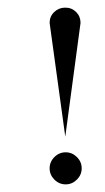

<svg xmlns="http://www.w3.org/2000/svg" viewBox="-20 -492 275 503"><path d="M152 -93Q169 -93 181.5 -80.5Q194 -68 194 -51Q194 -34 181.5 -21.5Q169 -9 152 -9Q135 -9 122.5 -21.5Q110 -34 110 -51Q110 -68 122.5 -80.5Q135 -93 152 -93ZM151 -134 110 -432Q110 -449 122 -460.5Q134 -472 151 -472Q168 -472 179.5 -460.5Q191 -449 191 -432Z"/></svg>

Font: Ekushey Mukto
Style: Regular
Weight: 400
Designer: Al Mamun Sumon
Foundry: Al Mamun Sumon
Version: Version 1.0